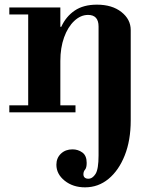

<svg xmlns="http://www.w3.org/2000/svg" viewBox="-20 -482 654 824"><path d="M345 322Q293 322 257.5 293.5Q222 265 222 225Q222 196 241.5 177.5Q261 159 291 159Q315 159 333.5 172.5Q352 186 352 217Q352 238 345 246Q338 254 338 266Q338 275 343.5 280Q349 285 359 285Q377 285 390 264.5Q403 244 403 185V-368Q403 -418 358 -418Q326 -418 298.5 -392Q271 -366 255 -321.5Q239 -277 239 -220V-30H304V0H20V-30H101V-420H20V-450H239V-367H243Q263 -411 300.5 -436.5Q338 -462 396 -462Q461 -462 501 -430.5Q541 -399 541 -353V35Q541 120 515.5 184.5Q490 249 446 285.5Q402 322 345 322Z"/></svg>

Font: Libre Bodoni
Style: Regular
Weight: 400
Designer: Pablo Impallari, Rodrigo Fuenzalida
Foundry: Impallari Type
Version: Version 2.005;gftools[0.9.23]